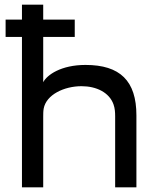

<svg xmlns="http://www.w3.org/2000/svg" viewBox="-20 -802 671 822"><path d="M346 -524C241 -524 181 -481 165 -450V-644H300V-718H165V-782H74V-718H4V-644H74V0H165V-302C165 -313 165 -326 167 -337C178 -397 255 -433 329 -433C393 -433 448 -406 466 -355C472 -338 473 -321 473 -304V0H564V-308C564 -456 494 -524 346 -524Z"/></svg>

Font: Hibana SubMedium
Style: Regular
Weight: 500
Width: 6
Designer: pygmalion
Foundry: ybstudio
Version: Version 0.930;hotconv 1.0.109;makeotfexe 2.5.65596